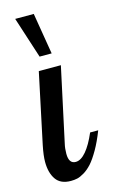

<svg xmlns="http://www.w3.org/2000/svg" viewBox="-118 -797 506 849"><g transform="rotate(-15 135.5 -372.0)"><path d="M85 -500H186L112.8 -160.2Q107.9 -139.6 107.9 -115.2Q107.9 -69.8 139.2 -69.8Q163.1 -69.8 187.5 -98.6Q211.9 -127.4 233.9 -179.2H271Q252.4 -131.3 232.2 -96.2Q211.9 -61 194.6 -41.7Q177.2 -22.5 158.4 -11.2Q139.6 0 126.2 2.9Q112.8 5.9 97.2 5.9Q49.8 5.9 28.8 -24.7Q7.8 -55.2 7.8 -105Q7.8 -133.8 17.1 -179.2ZM128.9 -750 160.2 -561H105L43.9 -750Z"/></g></svg>

Font: Lobster Two
Style: Italic
Weight: 400
Designer: Pablo Impallari
Foundry: Pablo Impallari. www.impallari.com
Version: Version 1.006